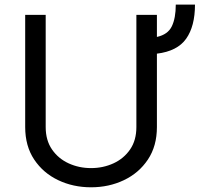

<svg xmlns="http://www.w3.org/2000/svg" viewBox="-20 -791 905 824"><path d="M734.4 -771.3H816.8Q816.8 -678.3 778.9 -624.8Q741.1 -571.4 653.4 -560.7V-245.7Q653.4 -164.1 614.7 -106.2Q576 -48.3 511.7 -17.8Q447.4 12.8 370.7 12.8Q294 12.8 229.8 -17.8Q165.5 -48.3 126.8 -106.2Q88.1 -164.1 88.1 -245.7V-727.3H176.1V-245.7Q176.1 -188.9 203.1 -149.7Q230.1 -110.4 274.5 -90Q318.9 -69.6 370.7 -69.6Q422.6 -69.6 467 -90Q511.4 -110.4 538.4 -149.7Q565.3 -188.9 565.3 -245.7V-727.3H653.4V-632.5Q700.3 -642.8 717.3 -677.9Q734.4 -713.1 734.4 -771.3Z"/></svg>

Font: Inter UI
Style: Regular
Weight: 400
Designer: Rasmus Andersson
Foundry: rsms
Version: 3.2;8d6f07862